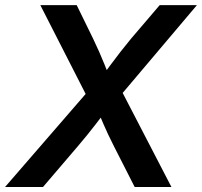

<svg xmlns="http://www.w3.org/2000/svg" viewBox="-48 -748 808 768"><path d="M-27.8 0 335.9 -419.9 319.8 -322.8 113.3 -727.5H258.8L324.2 -593.8Q337.9 -565.4 348.9 -540.3Q359.9 -515.1 369.6 -491.2Q379.4 -467.3 389.6 -440.9H358.9Q378.4 -466.8 396.2 -491Q414.1 -515.1 433.6 -540.3Q453.1 -565.4 476.6 -593.8L590.8 -727.5H739.7L402.8 -329.1L418.5 -422.9L637.7 0H490.7L407.2 -164.1Q394.5 -189.5 384.5 -210.4Q374.5 -231.4 365.7 -252Q356.9 -272.5 347.2 -295.9H369.1Q351.6 -272.9 335.7 -252.2Q319.8 -231.4 302.7 -210.4Q285.6 -189.5 264.2 -164.1L124 0Z"/></svg>

Font: Inter 24pt SemiBold
Style: Italic
Weight: 600
Italic angle: -9.3988°
Designer: Rasmus Andersson
Foundry: rsms
Version: Version 4.001;git-66647c0bb